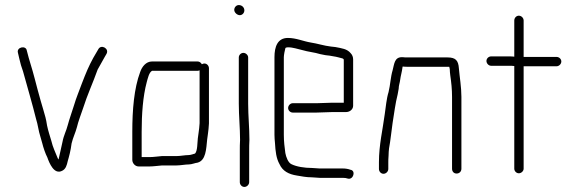

<svg xmlns="http://www.w3.org/2000/svg" viewBox="-20 -675 2288 759"><path d="M51 -466C55 -450 58 -434 63 -417L71 -393C88 -331 108 -264 123 -203C129 -186 133 -154 139 -137L147 -109C151 -92 160 -66 167 -53C175 -30 194 17 226 0C240 -7 244 -21 248 -39C251 -51 252 -51 256 -69C259 -81 261 -94 263 -108C269 -133 278 -149 284 -172C289 -194 301 -225 308 -246C325 -300 348 -349 366 -400C377 -419 383 -431 394 -450L401 -462C413 -483 380 -501 369 -481L362 -469C343 -438 329 -409 315 -374C310 -362 310 -361 304 -346C293 -315 282 -291 272 -257C265 -234 254 -204 248 -181C242 -157 232 -141 227 -114L219 -78C216 -65 214 -55 212 -47C211 -46 211 -45 211 -44L208 -50C200 -70 188 -95 183 -118C177 -139 171 -155 166 -179C162 -206 158 -218 151 -242L141 -276C133 -304 125 -334 117 -365C106 -408 96 -434 86 -475C83 -497 44 -489 51 -466Z M678 -58H620C606 -57 587 -54 572 -54H540V-154C540 -224 545 -294 560 -350C564 -364 569 -389 581 -395H761C764 -395 766 -396 769 -397V-188C768 -169 767 -167 765 -150L762 -128C760 -111 761 -78 751 -68C744 -66 733 -62 726 -62C711 -62 693 -58 678 -58ZM528 -17H572C586 -17 607 -20 621 -21H678C694 -21 712 -25 727 -25C738 -25 751 -31 761 -32C794 -41 795 -85 799 -124L802 -146C804 -163 805 -167 806 -187V-405C806 -415 798 -424 788 -424C785 -424 781 -423 778 -421C774 -428 768 -432 761 -432H581C557 -432 541 -411 534 -390C510 -326 503 -241 503 -154V-43C503 -30 514 -17 528 -17Z M924 -448V-265C924 -217 929 -169 929 -122C928 -107 928 -93 928 -79V45C928 55 936 64 946 64C956 64 965 55 965 45V-79C965 -93 965 -107 966 -122C966 -170 961 -217 961 -265V-448C961 -457 952 -466 942 -466C932 -466 924 -457 924 -448ZM906 -636C906 -625 918 -615 928 -615C938 -615 946 -624 946 -634C946 -646 936 -655 924 -655C914 -655 906 -646 906 -636Z M1213 -11C1184 -11 1152 -16 1132 -26C1119 -32 1111 -54 1108 -70C1105 -93 1102 -115 1102 -142V-449C1102 -457 1106 -478 1108 -484C1108 -487 1115 -488 1118 -488C1139 -488 1156 -481 1175 -477C1198 -470 1224 -468 1246 -461L1266 -457C1271 -456 1277 -456 1283 -455L1300 -452C1309 -451 1326 -446 1334 -444C1335 -444 1339 -441 1339 -439V-269H1294C1281 -269 1247 -267 1232 -267H1137C1128 -267 1119 -258 1119 -248C1119 -238 1128 -230 1137 -230H1232C1246 -230 1281 -232 1294 -232H1348C1362 -232 1376 -242 1376 -257V-440C1376 -449 1373 -458 1366 -465C1352 -482 1331 -484 1306 -489L1288 -491C1261 -494 1235 -503 1208 -507C1178 -512 1151 -525 1118 -525C1077 -525 1065 -490 1065 -449V-142C1065 -131 1066 -120 1067 -110C1069 -76 1072 -49 1085 -26C1097 1 1121 14 1154 19C1173 22 1190 26 1213 26C1224 26 1232 28 1243 28H1335C1344 28 1349 29 1355 31C1377 37 1388 -1 1365 -4C1357 -7 1347 -9 1335 -9H1243C1233 -9 1224 -11 1213 -11Z M1515 -7V-34C1515 -39 1515 -48 1516 -59C1516 -70 1517 -80 1518 -89C1524 -120 1527 -156 1532 -189C1538 -226 1543 -267 1552 -302L1556 -324C1556 -337 1561 -349 1562 -360C1564 -376 1569 -391 1571 -408C1571 -409 1571 -410 1572 -412C1579 -411 1585 -411 1592 -411H1756C1757 -408 1757 -405 1758 -402C1758 -394 1759 -386 1760 -377C1764 -350 1767 -322 1767 -292V-8C1767 3 1774 11 1785 11C1796 11 1804 3 1804 -8V-292C1804 -331 1797 -370 1794 -405C1792 -436 1781 -448 1749 -448H1592C1585 -448 1578 -448 1571 -449C1539 -450 1539 -423 1532 -397C1524 -371 1523 -339 1516 -311C1508 -286 1505 -251 1501 -224C1493 -163 1478 -102 1478 -34V-7C1478 3 1486 12 1496 12C1506 12 1515 3 1515 -7Z M2013 -594V-451C2006 -452 2000 -452 1993 -452H1921C1912 -452 1903 -444 1903 -434C1903 -424 1912 -415 1921 -415H1993C1999 -415 2006 -415 2013 -414V-8C2013 1 2021 10 2031 10C2041 10 2050 1 2050 -8V-413H2180C2190 -413 2199 -422 2199 -432C2199 -442 2190 -450 2180 -450H2050V-594C2050 -604 2041 -613 2031 -613C2021 -613 2013 -604 2013 -594Z"/></svg>

Font: Electronic
Style: SeLt
Weight: 300
Version: Version 1.011